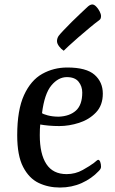

<svg xmlns="http://www.w3.org/2000/svg" viewBox="-20 -826 514 859"><path d="M248 13Q196 13 153 -7.5Q110 -28 83.5 -79Q57 -130 57 -221Q57 -334 87.5 -400.5Q118 -467 169 -495.5Q220 -524 281 -524Q366 -524 403 -491.5Q440 -459 440 -407Q440 -355 409.5 -323Q379 -291 334 -276.5Q289 -262 245 -262Q221 -262 198.5 -264Q176 -266 160 -269Q159 -263 158.5 -248Q158 -233 158 -221Q158 -137 187.5 -92Q217 -47 278 -47Q317 -47 350 -65.5Q383 -84 400 -97Q416 -111 419 -111Q425 -111 428.5 -101.5Q432 -92 432 -80Q432 -76 430 -71.5Q428 -67 422 -61Q390 -27 345.5 -7Q301 13 248 13ZM243 -304Q292 -306 320 -331.5Q348 -357 348 -412Q348 -440 331.5 -460.5Q315 -481 279 -481Q241 -481 210 -444Q179 -407 168 -320Q171 -316 193 -310Q215 -304 243 -304ZM265 -599Q254 -606 244.5 -618.5Q235 -631 235 -642Q235 -654 242 -665Q247 -672 263.5 -689.5Q280 -707 301 -728Q322 -749 340.5 -766Q359 -783 366 -790Q376 -800 382 -803Q388 -806 393 -806Q401 -806 410 -797Q419 -788 425.5 -775.5Q432 -763 432 -754Q432 -749 430.5 -744Q429 -739 423 -735Q405 -722 380 -701Q355 -680 330 -658.5Q305 -637 287.5 -620.5Q270 -604 265 -599Z"/></svg>

Font: BriemHand
Style: Regular
Weight: 400
Designer: Gunnlaugur SE Briem, Eben Sorkin
Foundry: Sorkin Type
Version: Version 1.001; ttfautohint (v1.8.4.7-5d5b)